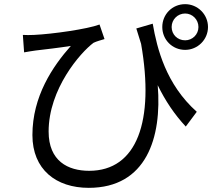

<svg xmlns="http://www.w3.org/2000/svg" viewBox="-20 -838 1040 924"><path d="M806 -708C806 -744 835 -773 871 -773C906 -773 935 -744 935 -708C935 -672 906 -644 871 -644C834 -644 806 -672 806 -708ZM761 -708C761 -647 809 -598 871 -598C931 -598 981 -647 981 -708C981 -769 931 -818 871 -818C809 -818 761 -769 761 -708ZM90 -670 96 -586C116 -590 133 -592 152 -595C188 -599 271 -609 321 -617C233 -518 136 -374 136 -188C136 -22 250 66 407 66C684 66 760 -175 739 -428C776 -352 820 -287 874 -229L927 -300C779 -432 736 -603 715 -724L636 -701L659 -627C724 -256 640 -16 409 -16C307 -16 214 -63 214 -205C214 -410 367 -585 430 -632C444 -639 470 -646 483 -650L459 -720C401 -698 232 -674 144 -670C125 -669 105 -669 90 -670Z"/></svg>

Font: ChiuKong Gothic CL
Style: Regular
Weight: 400
Designer: Ryoko NISHIZUKA 西塚涼子 (kana, bopomofo & ideographs); Paul D. Hunt (Latin, Greek & Cyrillic); Sandoll Communications 산돌커뮤니
Foundry: Adobe
Version: Version 1.300